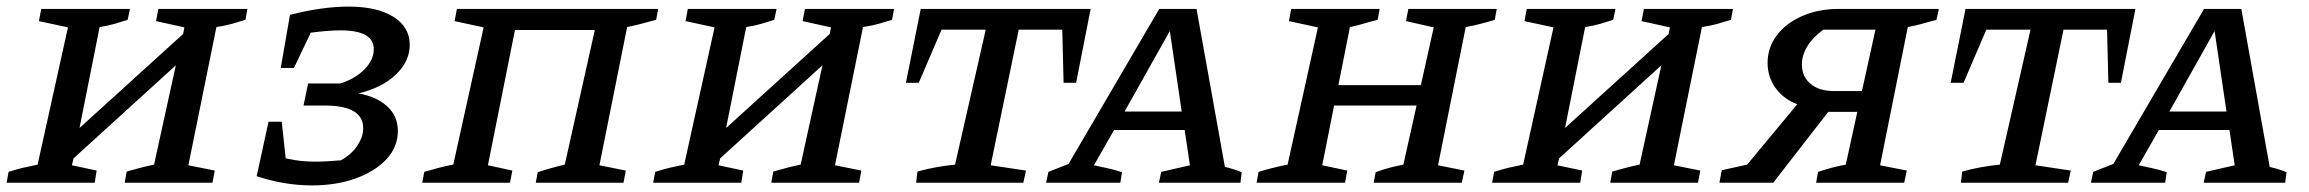

<svg xmlns="http://www.w3.org/2000/svg" viewBox="-24 -554 7000 582"><path d="M-4 0 2 -33Q27 -41 46 -45.5Q65 -50 90 -55L182 -471L94 -490L101 -527H370L363 -494Q345 -488 324.5 -482Q304 -476 278 -472L217 -166L531 -451L535 -471L449 -490L456 -527H726L720 -494Q701 -488 680 -482Q659 -476 632 -472L547 -53L627 -37L620 0H354L360 -34Q381 -40 402 -45.5Q423 -51 443 -55L509 -356L199 -74L194 -53L269 -37L263 0Z M754 -20 790 -185H830L842 -74Q869 -68 890 -66Q911 -64 933 -64Q953 -64 974.5 -65.5Q996 -67 1009 -68Q1042 -86 1059.5 -113Q1077 -140 1077 -165Q1077 -232 968 -234H896L910 -301H1008Q1054 -316 1081.5 -344.5Q1109 -373 1109 -405Q1109 -462 1008 -462Q988 -462 964.5 -460Q941 -458 918 -455L867 -348H827L855 -509Q953 -534 1033 -534Q1119 -534 1168.5 -503Q1218 -472 1218 -418Q1218 -368 1176 -328Q1134 -288 1063 -271Q1120 -260 1151 -230.5Q1182 -201 1182 -157Q1182 -109 1148 -72Q1114 -35 1055 -13.5Q996 8 922 8Q878 8 835 0.5Q792 -7 754 -20Z M1537 -463 1455 -53 1529 -37 1522 0H1256L1262 -33Q1286 -40 1306.5 -45.5Q1327 -51 1350 -55L1442 -471L1354 -490L1361 -527H1971L1965 -494Q1936 -486 1916.5 -481Q1897 -476 1877 -472L1793 -53L1873 -37L1866 0H1600L1606 -32Q1645 -45 1688 -55L1779 -463Z M1956 0 1962 -33Q1987 -41 2006 -45.5Q2025 -50 2050 -55L2142 -471L2054 -490L2061 -527H2330L2323 -494Q2305 -488 2284.5 -482Q2264 -476 2238 -472L2177 -166L2491 -451L2495 -471L2409 -490L2416 -527H2686L2680 -494Q2661 -488 2640 -482Q2619 -476 2592 -472L2507 -53L2587 -37L2580 0H2314L2320 -34Q2341 -40 2362 -45.5Q2383 -51 2403 -55L2469 -356L2159 -74L2154 -53L2229 -37L2223 0Z M3282 -527 3238 -303H3200L3196 -464H3064L2979 -53L3086 -37L3078 0H2753L2757 -34Q2786 -42 2813.5 -47Q2841 -52 2871 -55L2964 -464H2830L2761 -303H2722L2767 -527Z M3689 -48Q3716 -42 3740 -32L3736 0H3489L3496 -33L3583 -53L3567 -160H3353L3292 -53Q3314 -48 3333.5 -44Q3353 -40 3377 -32L3372 0H3147L3154 -33L3215 -57L3490 -527H3603ZM3385 -216H3558L3522 -460Z M3785 0 3791 -33Q3814 -40 3836 -45.5Q3858 -51 3879 -55L3971 -471L3883 -490L3890 -527H4158L4152 -494Q4124 -487 4106.5 -481.5Q4089 -476 4068 -472L4033 -296H4283L4322 -471L4238 -490L4245 -527H4513L4507 -494Q4481 -486 4461 -481Q4441 -476 4419 -472L4335 -53L4415 -37L4407 0H4140L4146 -32Q4167 -40 4188 -45.5Q4209 -51 4230 -55L4270 -234H4020L3984 -53L4060 -37L4053 0Z M4499 0 4505 -33Q4530 -41 4549 -45.5Q4568 -50 4593 -55L4685 -471L4597 -490L4604 -527H4873L4866 -494Q4848 -488 4827.5 -482Q4807 -476 4781 -472L4720 -166L5034 -451L5038 -471L4952 -490L4959 -527H5229L5223 -494Q5204 -488 5183 -482Q5162 -476 5135 -472L5050 -53L5130 -37L5123 0H4857L4863 -34Q4884 -40 4905 -45.5Q4926 -51 4946 -55L5012 -356L4702 -74L4697 -53L4772 -37L4766 0Z M5188 0 5195 -38 5272 -55 5424 -238Q5382 -254 5358 -287.5Q5334 -321 5334 -363Q5334 -410 5362 -447Q5390 -484 5439 -505.5Q5488 -527 5551 -527H5853L5846 -494Q5824 -488 5804.5 -482.5Q5785 -477 5759 -472L5675 -53L5756 -37L5748 0H5481L5487 -33Q5508 -40 5528.5 -45.5Q5549 -51 5571 -55L5606 -215H5518L5351 0ZM5535 -278H5620L5661 -464H5503Q5472 -442 5455 -414.5Q5438 -387 5438 -359Q5438 -322 5464 -300Q5490 -278 5535 -278Z M6449 -527 6405 -303H6367L6363 -464H6231L6146 -53L6253 -37L6245 0H5920L5924 -34Q5953 -42 5980.5 -47Q6008 -52 6038 -55L6131 -464H5997L5928 -303H5889L5934 -527Z M6856 -48Q6883 -42 6907 -32L6903 0H6656L6663 -33L6750 -53L6734 -160H6520L6459 -53Q6481 -48 6500.5 -44Q6520 -40 6544 -32L6539 0H6314L6321 -33L6382 -57L6657 -527H6770ZM6552 -216H6725L6689 -460Z"/></svg>

Font: Piazzolla SC Medium
Style: Italic
Weight: 500
Italic angle: -11.3°
Designer: Juan Pablo del Peral
Foundry: Huerta Tipografica
Version: Version 1.330